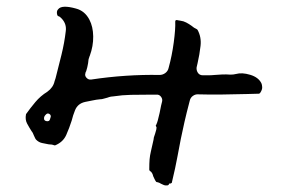

<svg xmlns="http://www.w3.org/2000/svg" viewBox="-20 -546 855 584"><path d="M775 -293Q777 -289 777.5 -281Q778 -273 771 -263Q769 -261 767 -261L731 -260Q690 -259 654.5 -258.5Q619 -258 584 -259Q575 -260 567 -254.5Q559 -249 557 -239Q547 -201 541 -174.5Q535 -148 530 -123.5Q525 -99 519.5 -68.5Q514 -38 503 8Q503 11 501 11Q499 13 497 12Q494 12 493 16Q491 18 488 18H483Q478 17 476.5 16Q475 15 470 13Q464 9 458 8Q456 8 455 7Q452 3 450 -1.5Q448 -6 446 -10Q445 -15 442.5 -19.5Q440 -24 436 -26Q434 -28 434 -30Q434 -50 435 -61.5Q436 -73 439 -85.5Q442 -98 447 -121L448 -128Q449 -131 450 -134Q451 -137 452 -140Q454 -146 455.5 -152.5Q457 -159 455 -161Q454 -162 454 -165Q454 -165 454 -165.5Q454 -166 455 -166Q457 -170 458 -173.5Q459 -177 460 -180Q463 -191 465.5 -202.5Q468 -214 470 -225Q471 -228 471.5 -231Q472 -234 473 -237Q475 -245 469.5 -252Q464 -259 456 -258H429Q404 -258 378 -257.5Q352 -257 326 -253Q322 -253 317 -252Q312 -251 307 -249Q302 -248 296 -246Q290 -244 284 -244Q273 -243 261.5 -240.5Q250 -238 239 -236Q216 -231 208 -210Q205 -203 202.5 -195Q200 -187 198 -179Q191 -157 181.5 -135.5Q172 -114 148 -104H145Q138 -107 128 -107Q118 -109 108 -111Q98 -113 90 -121Q88 -123 86.5 -126.5Q85 -130 83 -134Q82 -137 80 -141Q78 -145 76 -147Q69 -158 62.5 -170Q56 -182 59 -198Q59 -199 59.5 -199.5Q60 -200 60 -200Q72 -217 87.5 -235.5Q103 -254 124 -267Q142 -280 146 -299L149 -308Q158 -343 167 -379.5Q176 -416 180 -451Q183 -472 169 -488Q166 -491 163.5 -493.5Q161 -496 157 -497Q154 -499 154 -501Q151 -512 157 -518Q168 -532 211 -520Q238 -513 252 -486Q263 -465 263.5 -435.5Q264 -406 253 -376Q252 -375 252 -373.5Q252 -372 251 -371Q249 -367 248 -354Q247 -348 245.5 -341.5Q244 -335 242 -329Q240 -327 240 -324Q237 -316 243 -309.5Q249 -303 257 -304Q310 -312 362.5 -315.5Q415 -319 465 -318Q475 -318 483 -324Q491 -330 493 -340Q503 -376 508.5 -417Q514 -458 513 -480Q513 -485 517 -485H519Q521 -484 523.5 -484Q526 -484 529 -483Q538 -482 546.5 -477.5Q555 -473 562 -468Q570 -461 579 -457Q579 -457 581 -455Q593 -433 590 -406.5Q587 -380 581 -354Q580 -351 579.5 -347.5Q579 -344 578 -341Q577 -332 582 -324.5Q587 -317 597 -317Q605 -317 614 -317Q623 -317 633 -318Q644 -319 656 -319.5Q668 -320 681 -319Q686 -319 690 -319.5Q694 -320 698 -321Q716 -326 741 -318.5Q766 -311 775 -293ZM134 -189Q136 -196 130 -199.5Q124 -203 119 -197Q114 -192 114 -187Q113 -179 121.5 -177.5Q130 -176 132 -183Q133 -185 133 -186.5Q133 -188 134 -189Z"/></svg>

Font: Slackside One
Style: Regular
Weight: 400
Version: Version 1.000